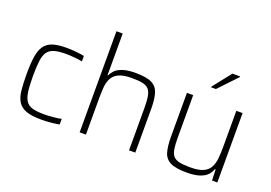

<svg xmlns="http://www.w3.org/2000/svg" viewBox="-104 -1031 1872 1326"><g transform="rotate(20 832.0 -367.5)"><path d="M275 8Q205 8 164.5 -6.5Q124 -21 104 -52Q84 -83 78.5 -133Q73 -183 73 -254Q73 -332 81 -383Q89 -434 110.5 -463.5Q132 -493 170.5 -505.5Q209 -518 270 -518Q304 -518 341 -514.5Q378 -511 402 -506V-466Q377 -471 342.5 -474Q308 -477 281 -477Q228 -477 196 -467.5Q164 -458 147 -434Q130 -410 124.5 -366.5Q119 -323 119 -256Q119 -185 125 -141.5Q131 -98 148 -74Q165 -50 197.5 -41.5Q230 -33 283 -33Q314 -33 349 -36.5Q384 -40 407 -45V-4Q383 1 346 4.5Q309 8 275 8Z M555 0V-743H601V-437H605Q613 -456 630.5 -474.5Q648 -493 683.5 -505.5Q719 -518 780 -518Q860 -518 899 -498Q938 -478 951 -434.5Q964 -391 964 -320V0H918V-309Q918 -364 912 -397Q906 -430 890 -447Q874 -464 844.5 -470Q815 -476 767 -476Q705 -476 671 -460Q637 -444 622 -415Q607 -386 604 -347.5Q601 -309 601 -264V0Z M1342 8Q1262 8 1222.5 -12Q1183 -32 1170.5 -75.5Q1158 -119 1158 -190V-510H1204V-201Q1204 -146 1209.5 -113Q1215 -80 1231 -63Q1247 -46 1277 -40Q1307 -34 1355 -34Q1417 -34 1451 -50Q1485 -66 1499.5 -95Q1514 -124 1517.5 -162.5Q1521 -201 1521 -246V-510H1567V0H1528L1525 -81H1520Q1512 -57 1493.5 -37Q1475 -17 1439 -4.5Q1403 8 1342 8ZM1302 -603V-608L1408 -742H1464V-737L1337 -603Z"/></g></svg>

Font: Saira ExtraLight
Style: Regular
Weight: 200
Designer: Hector Gatti with collaboration of the Omnibus-Type team
Foundry: Omnibus-Type
Version: Version 1.100; ttfautohint (v1.8.3)